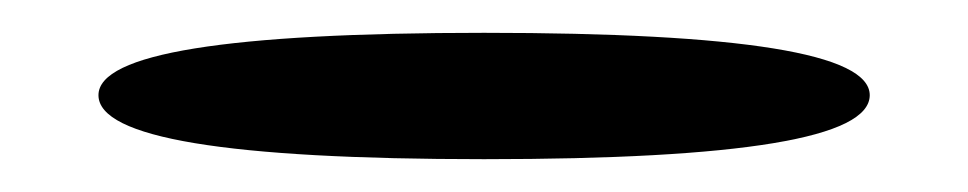

<svg xmlns="http://www.w3.org/2000/svg" viewBox="-20 103 590 117"><path d="M275 123Q510 123 510 161Q510 200 275 200Q40 200 40 161Q40 123 275 123Z"/></svg>

Font: Syne Mono
Style: Regular
Weight: 400
Monospace: yes
Designer: Lucas Descroix
Foundry: Bonjour Monde
Version: Version 2.000; ttfautohint (v1.8.3)